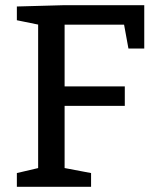

<svg xmlns="http://www.w3.org/2000/svg" viewBox="-20 -720 603 740"><path d="M45 0V-53L139 -75L127 -58V-643L143 -622L45 -642V-695L227 -700H536V-533H475L456 -637L476 -625H212L229 -642V-371L212 -387H461V-312H212L229 -329V-58L215 -75L331 -53V0Z"/></svg>

Font: Bitter Thin Medium
Style: Regular
Weight: 500
Version: Version 3.021